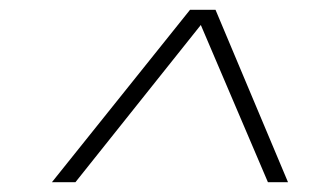

<svg xmlns="http://www.w3.org/2000/svg" viewBox="-20 -750 642 392"><path d="M86 -378 368 -730H420L568 -378H527L390 -699L134 -378Z"/></svg>

Font: REM Medium Thin
Style: Italic
Weight: 250
Italic angle: -11°
Version: Version 1.005;gftools[0.9.28]